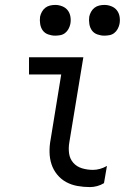

<svg xmlns="http://www.w3.org/2000/svg" viewBox="-20 -753 540 781"><path d="M346 8Q320 8 295 3.5Q270 -1 249 -12.5Q228 -24 212.5 -43Q197 -62 189.5 -85Q182 -108 181.5 -134Q181 -160 186 -186L229 -450H98V-520H319L262 -174Q258 -151 261 -129Q264 -107 278 -91Q292 -75 313.5 -68.5Q335 -62 358 -62Q372 -62 386.5 -66Q401 -70 415 -78L403 -8Q390 0 375 4Q360 8 346 8ZM404 -608Q390 -608 376 -613Q362 -618 354 -629Q346 -640 343.5 -655Q341 -670 343 -685Q345 -695 350.5 -705Q356 -715 364.5 -721.5Q373 -728 383.5 -730.5Q394 -733 405 -733Q419 -733 433 -727.5Q447 -722 455.5 -711Q464 -700 466.5 -685Q469 -670 466 -655Q464 -645 458.5 -635Q453 -625 444.5 -618.5Q436 -612 425.5 -610Q415 -608 404 -608ZM204 -608Q190 -608 176 -613Q162 -618 154 -629Q146 -640 143.5 -655Q141 -670 143 -685Q145 -695 150.5 -705Q156 -715 164.5 -721.5Q173 -728 183.5 -730.5Q194 -733 205 -733Q219 -733 233 -727.5Q247 -722 255.5 -711Q264 -700 266.5 -685Q269 -670 266 -655Q264 -645 258.5 -635Q253 -625 244.5 -618.5Q236 -612 225.5 -610Q215 -608 204 -608Z"/></svg>

Font: Iosevka Term Oblique
Style: Regular
Weight: 400
Italic angle: -9°
Monospace: yes
Designer: Belleve Invis
Foundry: Belleve Invis
Version: Version 31.4.0